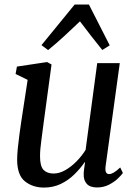

<svg xmlns="http://www.w3.org/2000/svg" viewBox="-20 -838 616 868"><path d="M178.5 10Q128.5 10 93.2 -17.8Q58 -45.5 57.5 -115Q57.5 -137 60.5 -167.8Q63.5 -198.5 68 -231.2Q72.5 -264 76.5 -291L105 -477L50.5 -503.5L56.5 -537L193 -557.5L213 -546.5L178 -288Q173 -246.5 167 -204.2Q161 -162 161 -131.5Q161 -86 177 -69.8Q193 -53.5 222.5 -53.5Q248.5 -53.5 275.2 -68.8Q302 -84 326 -108.5Q350 -133 367 -160.5L419.5 -552.5H521.5L457.5 -87.5Q452.5 -51 473 -51Q482.5 -51 494.2 -57.8Q506 -64.5 523.5 -81L535.5 -56Q530 -47.5 513.8 -31.8Q497.5 -16 473 -3.2Q448.5 9.5 418.5 9.5Q386.5 9.5 371.8 -7.5Q357 -24.5 358.5 -51.5Q358 -56 360.2 -73.8Q362.5 -91.5 364.5 -104L363 -105Q343 -76 316 -49.5Q289 -23 254.8 -6.5Q220.5 10 178.5 10ZM197.5 -611.5 167.5 -634 317.5 -817.5H382L476 -633L442.5 -612Q417.5 -642.5 392.2 -675.2Q367 -708 341.5 -741.5Q307.5 -709 272 -676.2Q236.5 -643.5 197.5 -611.5Z"/></svg>

Font: Merriweather Text Regular
Style: Italic
Weight: 400
Italic angle: -7.8°
Designer: Eben Sorkin
Foundry: Eben Sorkin
Version: Version 2.100; ttfautohint (v1.7.19-72a1) -l 8 -r 50 -G 200 